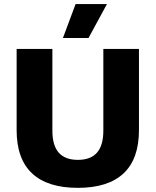

<svg xmlns="http://www.w3.org/2000/svg" viewBox="-20 -896 750 926"><path d="M650.2 -660V-268.8Q650.2 -129.2 575.7 -59.6Q501.2 10 355.2 10Q209.6 10 134.9 -59.6Q60.2 -129.2 60.2 -268.8V-660H232.6V-266Q232.6 -194.8 263.2 -159.9Q293.8 -125 355.2 -125Q417.2 -125 447.8 -159.9Q478.4 -194.8 478.4 -266V-660ZM344.6 -876.4H495.8L406.8 -712.6H283.4Z"/></svg>

Font: Work Sans
Style: Regular
Weight: 400
Designer: Wei Huang
Foundry: Wei Huang
Version: Version 2.006; ttfautohint (v1.8.1.43-b0c9)